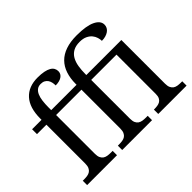

<svg xmlns="http://www.w3.org/2000/svg" viewBox="-156 -1044 1313 1313"><g transform="rotate(-45 501.0 -387.5)"><path d="M717.8 -42Q734.4 -42 749.3 -44.2Q764.2 -46.4 775.4 -53.2Q786.6 -60.1 793.2 -73.5Q799.8 -86.9 799.8 -108.9V-488.8H555.2V-113.8Q555.2 -90.3 561.5 -76.2Q567.9 -62 579.1 -54.4Q590.3 -46.9 605.2 -44.4Q620.1 -42 637.2 -42H654.8V0H366.2V-42H378.9Q395.5 -42 410.6 -44.4Q425.8 -46.9 436.8 -54.4Q447.8 -62 454.3 -76.2Q460.9 -90.3 460.9 -113.8V-488.8H215.8V-113.8Q215.8 -90.3 222.4 -76.2Q229 -62 240 -54.4Q251 -46.9 265.9 -44.4Q280.8 -42 297.9 -42H315.9V0H26.9V-42H40Q56.6 -42 71.8 -44.4Q86.9 -46.9 97.9 -54.4Q108.9 -62 115.5 -76.2Q122.1 -90.3 122.1 -113.8V-488.8H30.8V-536.1H122.1V-547.9Q122.1 -652.3 170.7 -706.1Q219.2 -759.8 307.1 -759.8Q342.8 -759.8 367.9 -754.6Q393.1 -749.5 408.9 -740.2Q424.8 -731 431.9 -718Q439 -705.1 439 -689.9Q439 -676.3 432.9 -665.8Q426.8 -655.3 415.8 -648.2Q404.8 -641.1 389.9 -637.5Q375 -633.8 356.9 -633.8Q356.9 -648.9 353.8 -663.3Q350.6 -677.7 343 -689Q335.4 -700.2 322.8 -707Q310.1 -713.9 291 -713.9Q269.5 -713.9 255.1 -702.9Q240.7 -691.9 231.9 -671.9Q223.1 -651.9 219.5 -624Q215.8 -596.2 215.8 -562V-536.1H460.9V-543.9Q460.9 -598.1 475.3 -641.1Q489.7 -684.1 519 -713.9Q548.3 -743.7 593.5 -759.3Q638.7 -774.9 700.2 -774.9Q793 -774.9 840.1 -752.2Q887.2 -729.5 887.2 -691.9Q887.2 -677.2 880.6 -665Q874 -652.8 861.8 -644.3Q849.6 -635.7 833 -630.9Q816.4 -626 795.9 -626Q795.9 -641.1 790.5 -658.9Q785.2 -676.8 772.5 -692.4Q759.8 -708 737.8 -718.5Q715.8 -729 683.1 -729Q644.5 -729 619.6 -714.8Q594.7 -700.7 580.6 -675.8Q566.4 -650.9 560.8 -617.2Q555.2 -583.5 555.2 -543.9V-536.1H894V-113.8Q894 -90.3 900.6 -76.2Q907.2 -62 918.2 -54.4Q929.2 -46.9 944.1 -44.4Q959 -42 976.1 -42H988.8V0H714.8V-42Z"/></g></svg>

Font: Droid Serif
Style: Regular
Weight: 400
Designer: Monotype Design team
Foundry: Monotype Imaging Inc.
Version: Version 1.03